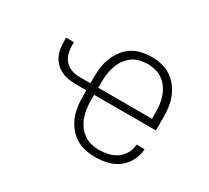

<svg xmlns="http://www.w3.org/2000/svg" viewBox="-111 -707 972 894"><g transform="rotate(30 375.0 -260.0)"><path d="M478 8Q450 8 423 2Q396 -4 373 -19Q350 -34 333 -56Q316 -78 306 -103Q296 -128 292.5 -155.5Q289 -183 289 -210V-241H229Q209 -241 190 -244.5Q171 -248 153.5 -256.5Q136 -265 122 -279Q108 -293 99.5 -310.5Q91 -328 88 -347Q85 -366 85 -386V-406H127V-386Q127 -365 133 -344.5Q139 -324 153 -308.5Q167 -293 187.5 -286Q208 -279 229 -279H289V-310Q289 -337 292.5 -364Q296 -391 306 -416.5Q316 -442 332.5 -464Q349 -486 372 -501Q395 -516 422 -522Q449 -528 476 -528Q503 -528 530 -522Q557 -516 579.5 -501Q602 -486 619 -464Q636 -442 646 -416.5Q656 -391 659.5 -364Q663 -337 663 -310V-241H331V-210Q331 -188 334 -166Q337 -144 344.5 -123.5Q352 -103 364.5 -85Q377 -67 395 -54Q413 -41 434.5 -35.5Q456 -30 478 -30Q502 -30 526.5 -35.5Q551 -41 571.5 -55Q592 -69 604.5 -91.5Q617 -114 618 -139H661Q660 -117 652.5 -96Q645 -75 632.5 -57.5Q620 -40 602 -26.5Q584 -13 563.5 -5.5Q543 2 521 5Q499 8 478 8ZM331 -279H620V-310Q620 -332 617.5 -353.5Q615 -375 608 -395.5Q601 -416 588.5 -434.5Q576 -453 558 -466Q540 -479 519 -484.5Q498 -490 476 -490Q454 -490 432.5 -484.5Q411 -479 393.5 -466Q376 -453 363.5 -434.5Q351 -416 344 -395.5Q337 -375 334 -353.5Q331 -332 331 -310Z"/></g></svg>

Font: Zed Sans Extralight Extended
Style: Regular
Weight: 200
Width: 7
Designer: Belleve Invis
Foundry: Belleve Invis
Version: Version 1.0.0; ttfautohint (v1.8.4)